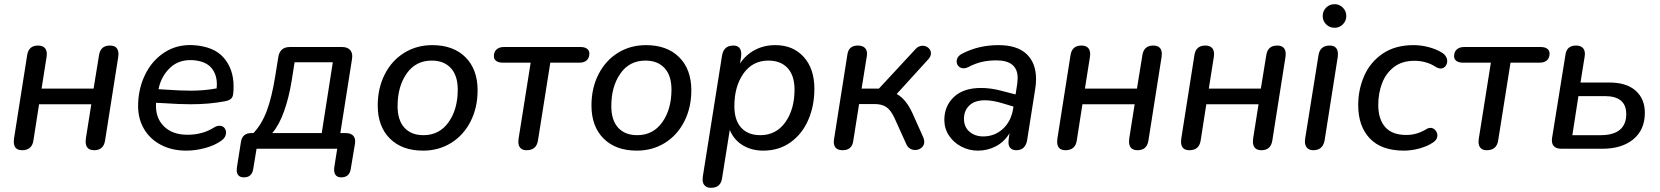

<svg xmlns="http://www.w3.org/2000/svg" viewBox="-20 -712 7944 919"><path d="M46 -34Q46 -43 47 -48L110 -448Q117 -494 162 -494Q186 -494 196.5 -480Q207 -466 203 -440L179 -288H428L454 -448Q461 -494 506 -494Q547 -494 547 -453Q547 -445 546 -440L483 -40Q476 7 431 7Q390 7 390 -35Q390 -44 391 -49L417 -213H167L140 -40Q133 7 86 7Q46 7 46 -34Z M641 -204Q641 -285 674 -353.5Q707 -422 767 -461Q827 -500 904 -496Q1004 -490 1051 -435.5Q1098 -381 1098 -299Q1098 -275 1096 -262Q1094 -245 1083.5 -237.5Q1073 -230 1055 -227Q981 -213 894 -213Q839 -213 766 -218L727 -220Q722 -151 763 -109Q804 -67 877 -67Q950 -67 1005 -102Q1017 -110 1031 -110Q1045 -110 1053.5 -100.5Q1062 -91 1062 -77Q1062 -55 1040 -39Q1008 -16 962 -3.5Q916 9 872 9Q803 9 750.5 -18.5Q698 -46 669.5 -94.5Q641 -143 641 -204ZM774 -283Q842 -278 893 -278Q959 -278 1017 -289Q1018 -296 1018 -308Q1018 -358 990 -389Q962 -420 903 -424Q837 -428 794.5 -388Q752 -348 739 -287V-285Z M1113 103Q1113 94 1114 89L1133 -31Q1139 -75 1183 -75H1193Q1233 -117 1257 -181.5Q1281 -246 1297 -345L1312 -438Q1319 -487 1368 -487H1617Q1640 -487 1653 -475.5Q1666 -464 1666 -443Q1666 -435 1665 -430L1609 -75H1635Q1660 -75 1671.5 -61.5Q1683 -48 1679 -24L1659 96Q1653 137 1613 137Q1594 137 1585.5 124.5Q1577 112 1580 89L1594 0H1208L1192 97Q1186 137 1147 137Q1131 137 1122 128Q1113 119 1113 103ZM1520 -75 1573 -414H1390L1376 -325Q1363 -245 1339.5 -179Q1316 -113 1283 -75Z M1788 -207Q1788 -290 1821.5 -356Q1855 -422 1914.5 -459Q1974 -496 2049 -496Q2150 -496 2208 -438Q2266 -380 2266 -280Q2266 -197 2232.5 -131Q2199 -65 2139.5 -28Q2080 9 2005 9Q1904 9 1846 -49Q1788 -107 1788 -207ZM2171 -283Q2171 -350 2138 -386Q2105 -422 2046 -422Q1970 -422 1926.5 -360Q1883 -298 1883 -204Q1883 -137 1915.5 -101Q1948 -65 2007 -65Q2083 -65 2127 -127Q2171 -189 2171 -283Z M2461 -33Q2461 -42 2462 -47L2520 -412H2387Q2367 -412 2355.5 -420Q2344 -428 2344 -443Q2344 -464 2357 -475.5Q2370 -487 2392 -487H2758Q2779 -487 2790 -478.5Q2801 -470 2801 -456Q2801 -435 2788.5 -423.5Q2776 -412 2753 -412H2614L2555 -40Q2548 7 2500 7Q2481 7 2471 -3.5Q2461 -14 2461 -33Z M2811 -207Q2811 -290 2844.5 -356Q2878 -422 2937.5 -459Q2997 -496 3072 -496Q3173 -496 3231 -438Q3289 -380 3289 -280Q3289 -197 3255.5 -131Q3222 -65 3162.5 -28Q3103 9 3028 9Q2927 9 2869 -49Q2811 -107 2811 -207ZM3194 -283Q3194 -350 3161 -386Q3128 -422 3069 -422Q2993 -422 2949.5 -360Q2906 -298 2906 -204Q2906 -137 2938.5 -101Q2971 -65 3030 -65Q3106 -65 3150 -127Q3194 -189 3194 -283Z M3343 147Q3343 138 3344 133L3436 -446Q3444 -494 3490 -494Q3509 -494 3518.5 -483.5Q3528 -473 3528 -453Q3528 -444 3527 -439L3522 -408Q3550 -450 3593.5 -473Q3637 -496 3691 -496Q3776 -496 3827 -439.5Q3878 -383 3878 -287Q3878 -205 3848.5 -137.5Q3819 -70 3763.5 -30.5Q3708 9 3633 9Q3578 9 3535.5 -16.5Q3493 -42 3473 -90L3436 142Q3429 187 3383 187Q3364 187 3353.5 176.5Q3343 166 3343 147ZM3783 -283Q3783 -350 3750 -386Q3717 -422 3658 -422Q3582 -422 3538.5 -360Q3495 -298 3495 -204Q3495 -137 3527.5 -101Q3560 -65 3619 -65Q3695 -65 3739 -127Q3783 -189 3783 -283Z M3972 -45 4036 -451Q4042 -494 4086 -494Q4110 -494 4121.5 -481Q4133 -468 4129 -443L4104 -288H4187L4363 -478Q4377 -493 4396 -493Q4412 -493 4424 -482.5Q4436 -472 4436 -457Q4436 -442 4423 -428L4272 -262Q4316 -239 4348 -169L4399 -55Q4404 -42 4404 -34Q4404 -16 4391 -5Q4378 6 4360 6Q4347 6 4335.5 -1Q4324 -8 4318 -22L4262 -146Q4244 -185 4222.5 -199.5Q4201 -214 4166 -214H4092L4064 -37Q4058 7 4013 7Q3989 7 3978.5 -6.5Q3968 -20 3972 -45Z M4500 -138Q4500 -204 4545.5 -247.5Q4591 -291 4676 -291Q4723 -291 4775 -277L4841 -260L4849 -311Q4851 -331 4851 -338Q4851 -423 4749 -423Q4711 -423 4679 -415.5Q4647 -408 4615 -391Q4603 -385 4593 -385Q4578 -385 4568.5 -394.5Q4559 -404 4559 -418Q4559 -443 4589 -457Q4666 -496 4759 -496Q4849 -496 4894 -453Q4939 -410 4939 -334Q4939 -309 4935 -286L4896 -39Q4892 -17 4879 -5Q4866 7 4845 7Q4827 7 4817 -2.5Q4807 -12 4807 -31Q4807 -40 4808 -45L4812 -74Q4787 -33 4747 -12Q4707 9 4661 9Q4618 9 4581 -10.5Q4544 -30 4522 -63.5Q4500 -97 4500 -138ZM4686 -59Q4740 -59 4779.5 -94.5Q4819 -130 4829 -190L4831 -202L4784 -216Q4733 -232 4695 -232Q4645 -232 4619.5 -207Q4594 -182 4594 -144Q4594 -104 4620.5 -81.5Q4647 -59 4686 -59Z M5040 -34Q5040 -43 5041 -48L5104 -448Q5111 -494 5156 -494Q5180 -494 5190.5 -480Q5201 -466 5197 -440L5173 -288H5422L5448 -448Q5455 -494 5500 -494Q5541 -494 5541 -453Q5541 -445 5540 -440L5477 -40Q5470 7 5425 7Q5384 7 5384 -35Q5384 -44 5385 -49L5411 -213H5161L5134 -40Q5127 7 5080 7Q5040 7 5040 -34Z M5633 -34Q5633 -43 5634 -48L5697 -448Q5704 -494 5749 -494Q5773 -494 5783.5 -480Q5794 -466 5790 -440L5766 -288H6015L6041 -448Q6048 -494 6093 -494Q6134 -494 6134 -453Q6134 -445 6133 -440L6070 -40Q6063 7 6018 7Q5977 7 5977 -35Q5977 -44 5978 -49L6004 -213H5754L5727 -40Q5720 7 5673 7Q5633 7 5633 -34Z M6227 -48 6291 -448Q6298 -494 6345 -494Q6364 -494 6374 -483.5Q6384 -473 6384 -453Q6384 -444 6383 -439L6320 -39Q6311 7 6266 7Q6244 7 6233.5 -7.5Q6223 -22 6227 -48ZM6311 -635Q6311 -659 6327.5 -675.5Q6344 -692 6368 -692Q6391 -692 6407.5 -675.5Q6424 -659 6424 -635Q6424 -612 6407.5 -595.5Q6391 -579 6368 -579Q6344 -579 6327.5 -595.5Q6311 -612 6311 -635Z M6481 -209Q6481 -284 6510 -349.5Q6539 -415 6598.5 -455.5Q6658 -496 6746 -496Q6782 -496 6818 -486.5Q6854 -477 6880 -461Q6894 -453 6900.5 -442Q6907 -431 6907 -420Q6907 -405 6898 -394.5Q6889 -384 6875 -384Q6866 -384 6855 -390Q6809 -421 6750 -421Q6691 -421 6652 -391Q6613 -361 6595 -313Q6577 -265 6577 -210Q6577 -142 6610 -104Q6643 -66 6712 -66Q6763 -66 6809 -95Q6817 -100 6827 -100Q6840 -100 6850 -89Q6860 -78 6860 -64Q6860 -43 6839 -30Q6813 -12 6774.5 -1.5Q6736 9 6700 9Q6592 9 6536.5 -49.5Q6481 -108 6481 -209Z M7057 -33Q7057 -42 7058 -47L7116 -412H6983Q6963 -412 6951.5 -420Q6940 -428 6940 -443Q6940 -464 6953 -475.5Q6966 -487 6988 -487H7354Q7375 -487 7386 -478.5Q7397 -470 7397 -456Q7397 -435 7384.5 -423.5Q7372 -412 7349 -412H7210L7151 -40Q7144 7 7096 7Q7077 7 7067 -3.5Q7057 -14 7057 -33Z M7409 -52 7473 -450Q7479 -494 7524 -494Q7547 -494 7558 -480.5Q7569 -467 7565 -442L7545 -317H7684Q7765 -317 7809 -278Q7853 -239 7853 -172Q7853 -91 7798 -45.5Q7743 0 7649 0H7453Q7428 0 7416.5 -13.5Q7405 -27 7409 -52ZM7764 -166Q7764 -252 7661 -252H7535L7506 -65H7641Q7702 -65 7733 -90.5Q7764 -116 7764 -166Z"/></svg>

Font: SN Pro
Style: Italic
Weight: 400
Italic angle: -9°
Designer: Tobias Whetton
Foundry: Supernotes
Version: Version 1.003